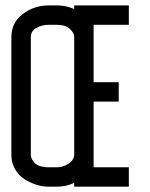

<svg xmlns="http://www.w3.org/2000/svg" viewBox="-20 -704 565 724"><path d="M163.6 -610.4Q137.7 -610.4 116.9 -598.6Q96.2 -586.9 96.2 -564.5V-119.1Q96.2 -114.3 98.6 -107.9Q101.1 -101.6 107.2 -93Q113.3 -84.5 128.2 -78.9Q143.1 -73.2 163.6 -73.2H194.8Q215.8 -73.2 236.6 -85.4Q257.3 -97.7 259.8 -119.1V-564.5Q259.8 -580.1 243.2 -595.2Q226.6 -610.4 194.8 -610.4ZM163.6 0Q140.6 0 116.7 -7.6Q92.8 -15.1 71.3 -29.1Q49.8 -43 36.4 -66.7Q22.9 -90.3 22.9 -119.1V-564.5Q22.9 -618.2 65.7 -650.9Q108.4 -683.6 163.6 -683.6H194.8Q229 -683.6 259.8 -669.9V-683.6H465.8V-610.4H333V-394H427.7V-320.8H333V-73.2H465.8V0H259.8V-14.6Q229 0 194.8 0Z"/></svg>

Font: Anka/Coder Condensed
Style: Regular
Weight: 400
Width: 4
Monospace: yes
Version: Version 1.100